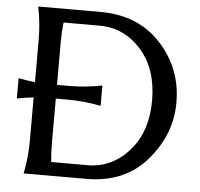

<svg xmlns="http://www.w3.org/2000/svg" viewBox="-52 -791 879 845"><g transform="rotate(5 387.0 -368.5)"><path d="M199.2 -60.5H359.4Q474.6 -60.5 552.7 -157.2Q618.2 -238.8 618.2 -368.7Q618.2 -506.8 544.9 -590.3Q469.2 -676.8 359.4 -676.8H200.2Q195.3 -634.8 195.3 -590.8V-400.9H248Q321.3 -400.9 394.5 -415.5V-325.7Q321.3 -340.3 248 -340.3H195.3V-146.5Q195.3 -102.1 199.2 -60.5ZM83 0Q97.7 -73.2 97.7 -146.5V-336.9Q61 -333 24.4 -325.7V-415.5Q61 -408.2 97.7 -404.3V-590.8Q97.7 -664.1 83 -737.3H359.4Q524.4 -737.3 625 -628.9Q725.6 -520.5 725.6 -368.7Q725.6 -225.6 624 -110.4Q526.9 0 359.4 0Z"/></g></svg>

Font: Classica
Style: Book
Weight: 400
Version: Version 1.001